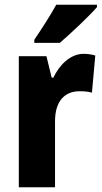

<svg xmlns="http://www.w3.org/2000/svg" viewBox="-20 -786 429 806"><path d="M387 -756V-766H216C192 -722 157 -668 124 -619V-606H231C280 -648 356 -720 387 -756ZM331 -560C274 -560 228 -511 204 -460H197L175 -550H59V0H211V-277C211 -363 253 -403 314 -403C337 -403 353 -401 366 -397L380 -553C363 -558 346 -560 331 -560Z"/></svg>

Font: Noto Sans Khmer Condensed ExtraBold
Style: Regular
Weight: 800
Width: 3
Designer: Danh Hong and the Monotype Design Team
Foundry: Monotype Imaging Inc.
Version: Version 2.004